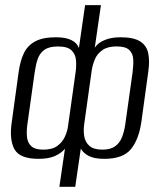

<svg xmlns="http://www.w3.org/2000/svg" viewBox="-20 -611 627 747"><path d="M211 115.7 232.7 -32.2Q217.4 -14.4 192.9 -3.7Q168.5 7 130.1 7Q56.8 7 36.2 -30.5Q15.7 -68 25.7 -136L52.7 -332Q58.7 -374 72.9 -404Q87.2 -434 116.9 -450Q146.7 -466 198.1 -466Q235.5 -466 257.9 -454.9Q280.3 -443.8 287 -424L311 -591H372.7L348.7 -425.4Q361.2 -444.5 387.1 -455.2Q413 -466 448.5 -466Q499.9 -466 525.1 -450Q550.4 -434 556.7 -404Q562.9 -374 556.9 -332L529.9 -136Q519.9 -68 489.2 -30.5Q458.5 7 385.5 7Q348.1 7 326.4 -3.7Q304.7 -14.4 294.4 -32.9L272.7 115.7ZM148.3 -28.8Q183.3 -28.8 202.9 -43.2Q222.6 -57.5 232.5 -79.2Q242.4 -101 244.9 -121.8L273.9 -328.2Q277.6 -353.2 275.7 -376.6Q273.9 -399.9 258.4 -415Q242.9 -430.2 205.5 -430.2Q170.4 -430.2 152.2 -416.7Q133.9 -403.2 126.4 -380.7Q118.9 -358.1 114.9 -329.2L86.5 -127.2Q82.7 -99.5 85.1 -77.4Q87.5 -55.2 102 -42Q116.6 -28.8 148.3 -28.8ZM378.3 -28.8Q410.3 -28.8 428.2 -42Q446.1 -55.2 454.8 -77.5Q463.5 -99.8 467.4 -127.2L495.8 -329.2Q499.5 -357.6 498.4 -380.1Q497.2 -402.6 483 -416.5Q468.7 -430.4 433.7 -430.4Q399.3 -430.4 379.2 -416.6Q359 -402.8 349.7 -381.5Q340.4 -360.3 336.7 -336L307.3 -125.8Q304.2 -103.4 307.7 -81.1Q311.2 -58.8 327.5 -43.8Q343.8 -28.8 378.3 -28.8Z"/></svg>

Font: Alumni Sans Thin
Style: Italic
Weight: 100
Italic angle: -8°
Designer: Robert E. Leuschke
Foundry: Robert E. Leuschke
Version: Version 1.016